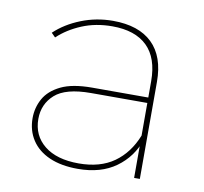

<svg xmlns="http://www.w3.org/2000/svg" viewBox="-64 -589 702 661"><g transform="rotate(10 287.0 -258.5)"><path d="M445 0V-123V-140V-338Q445 -419 403 -460Q361 -501 281 -501Q223 -501 175 -481Q127 -461 93 -429L79 -443Q116 -478 169 -499Q222 -520 280 -520Q370 -520 417.5 -474Q465 -428 465 -339V0ZM248 3Q190 3 149 -15Q108 -33 86.5 -66Q65 -99 65 -142Q65 -179 82.5 -210.5Q100 -242 140 -261.5Q180 -281 249 -281H456V-262H248Q160 -262 122.5 -228.5Q85 -195 85 -143Q85 -85 128 -50.5Q171 -16 248 -16Q323 -16 371.5 -50.5Q420 -85 445 -148L455 -135Q434 -73 381.5 -35Q329 3 248 3Z"/></g></svg>

Font: Montserrat Thin Thin
Style: Regular
Weight: 250
Version: Version 9.000